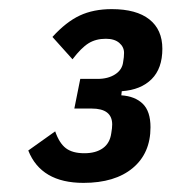

<svg xmlns="http://www.w3.org/2000/svg" viewBox="-20 -724 376 421"><path d="M194 -551Q217 -551 232.5 -561Q248 -571 250 -588Q251 -593 251.5 -598.5Q252 -604 252 -608Q252 -621 241.5 -630Q231 -639 212 -639Q190 -639 174 -629Q158 -619 139 -594L95 -643Q125 -676 155 -690Q185 -704 225 -704Q279 -704 307.5 -681.5Q336 -659 336 -617Q336 -574 312.5 -550.5Q289 -527 247 -524L246 -515Q276 -513 293 -496.5Q310 -480 310 -445Q310 -388 271 -355.5Q232 -323 163 -323Q70 -323 42 -394L101 -436Q110 -410 124.5 -399Q139 -388 165 -388Q190 -388 205.5 -399Q221 -410 224 -432Q225 -437 225.5 -442.5Q226 -448 226 -451Q226 -486 181 -486H143L156 -551Z"/></svg>

Font: IBM Plex Sans Cond SmBld
Style: Italic
Weight: 600
Width: 3
Italic angle: -11°
Designer: Mike Abbink, Paul van der Laan, Pieter van Rosmalen
Foundry: Bold Monday
Version: Version 1.3